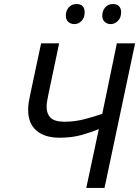

<svg xmlns="http://www.w3.org/2000/svg" viewBox="-20 -928 687 948"><path d="M130 -465 183 -714H272L220 -467Q216 -447 213 -430.5Q210 -414 210 -403Q210 -366 230 -346.5Q250 -327 298 -327Q349 -327 397 -339.5Q445 -352 485 -366L557 -714H647L496 0H406L468 -291Q434 -276 384.5 -262Q335 -248 275 -248Q200 -248 159.5 -283.5Q119 -319 119 -385Q119 -406 122 -424Q125 -442 130 -465ZM527 -809Q509 -809 497 -820Q485 -831 485 -851Q485 -874 499 -891Q513 -908 538 -908Q558 -908 568 -897Q578 -886 578 -868Q578 -840 562 -824.5Q546 -809 527 -809ZM348 -809Q329 -809 317 -820Q305 -831 305 -851Q305 -874 319 -891Q333 -908 358 -908Q379 -908 388.5 -897Q398 -886 398 -868Q398 -840 382.5 -824.5Q367 -809 348 -809Z"/></svg>

Font: BC Sans
Style: Italic
Weight: 400
Italic angle: -12°
Designer: Monotype Design Team
Designer: Province of B.C.
Foundry: Monotype Imaging Inc.
Version: Version 2.000;GOOG;noto-source:20170915:90ef993387c0